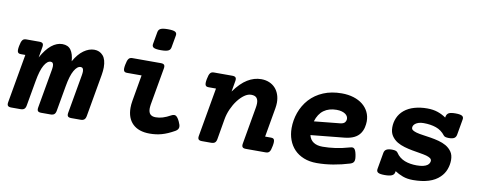

<svg xmlns="http://www.w3.org/2000/svg" viewBox="-60 -953 3118 1243"><g transform="rotate(10 1499.0 -332.0)"><path d="M51.3 -351.1Q43 -351.1 37.6 -353Q32.2 -355 29.3 -360.4Q26.4 -365.7 26.4 -375.5Q26.4 -385.3 29.3 -400.9Q32.2 -416.5 35.6 -426.3Q39.1 -436 43.7 -441.7Q48.3 -447.3 54.4 -449.2Q60.5 -451.2 68.8 -451.2H153.8Q170.4 -451.2 176.3 -444.1Q182.1 -437 179.2 -420.4L167 -350.1Q197.8 -406.2 232.4 -434.1Q267.1 -461.9 303.7 -461.9Q341.8 -461.9 360.1 -436Q378.4 -410.2 381.8 -362.8Q409.7 -412.6 444.3 -437.3Q479 -461.9 513.7 -461.9Q548.8 -461.9 571 -436.8Q593.3 -411.6 593.3 -359.4Q593.3 -348.1 592 -335.7Q590.8 -323.2 588.4 -309.1L539.6 -30.8Q536.6 -14.2 528.3 -7.1Q520 0 503.4 0H442.9Q426.3 0 420.4 -7.1Q414.6 -14.2 417.5 -30.8L462.4 -286.1Q463.4 -293 464.1 -298.8Q464.8 -304.7 464.8 -310.1Q464.8 -336.4 445.8 -336.4Q423.3 -336.4 403.6 -302Q383.8 -267.6 371.6 -196.8L342.3 -30.8Q339.4 -14.2 331.1 -7.1Q322.8 0 306.2 0H245.6Q229 0 223.1 -7.1Q217.3 -14.2 220.2 -30.8L265.1 -286.1Q266.1 -293 266.8 -298.8Q267.6 -304.7 267.6 -310.1Q267.6 -336.4 248.5 -336.4Q226.1 -336.4 206.3 -302Q186.5 -267.6 174.3 -196.8L145 -30.8Q142.1 -14.2 133.8 -7.1Q125.5 0 108.9 0H48.3Q31.7 0 25.9 -7.1Q20 -14.2 22.9 -30.8L79.1 -351.1Z M1002.9 -564.5Q1001.5 -556.2 997.6 -550.3Q993.7 -544.4 986.1 -540.8Q978.5 -537.1 966.8 -535.4Q955.1 -533.7 937.5 -533.7Q902.8 -533.7 890.4 -540.8Q877.9 -547.9 880.9 -564.5L895 -644.5Q896.5 -652.8 900.4 -658.7Q904.3 -664.6 911.6 -668.2Q918.9 -671.9 930.7 -673.6Q942.4 -675.3 960 -675.3Q994.6 -675.3 1007.3 -668.2Q1020 -661.1 1017.1 -644.5ZM749 -351.1Q740.7 -351.1 735.4 -353Q730 -355 727.1 -360.4Q724.1 -365.7 724.1 -375.5Q724.1 -385.3 727.1 -400.9Q730 -416.5 733.4 -426.3Q736.8 -436 741.5 -441.7Q746.1 -447.3 752.2 -449.2Q758.3 -451.2 766.6 -451.2H952.1Q968.8 -451.2 974.6 -444.1Q980.5 -437 977.5 -420.4L934.6 -176.3Q933.6 -169.4 932.9 -162.8Q932.1 -156.2 932.1 -150.4Q932.1 -124 944.1 -112.1Q956.1 -100.1 979.5 -100.1Q991.7 -100.1 1002.9 -101.8Q1014.2 -103.5 1026.1 -107.2Q1038.1 -110.8 1050.8 -116.5Q1063.5 -122.1 1078.6 -130.4Q1097.2 -140.1 1108.9 -131.8Q1120.6 -123.5 1131.8 -99.6Q1136.7 -88.9 1139.6 -79.8Q1142.6 -70.8 1141.8 -63Q1141.1 -55.2 1136.5 -48.6Q1131.8 -42 1122.1 -36.1Q1098.6 -22.9 1078.1 -13.9Q1057.6 -4.9 1038.1 0.5Q1018.6 5.9 999.3 8.3Q980 10.7 959 10.7Q887.2 10.7 848.1 -26.9Q809.1 -64.5 809.1 -132.8Q809.1 -154.8 813.5 -179.7L843.3 -351.1Z M1332.5 -351.1H1285.2Q1276.9 -351.1 1271.5 -353Q1266.1 -355 1263.2 -360.4Q1260.3 -365.7 1260.3 -375.5Q1260.3 -385.3 1263.2 -400.9Q1266.1 -416.5 1269.5 -426.3Q1272.9 -436 1277.6 -441.7Q1282.2 -447.3 1288.3 -449.2Q1294.4 -451.2 1302.7 -451.2H1421.9Q1438.5 -451.2 1444.3 -444.1Q1450.2 -437 1447.3 -420.4L1435.1 -349.6Q1478 -409.2 1521.5 -435.5Q1564.9 -461.9 1610.8 -461.9Q1640.1 -461.9 1663.6 -452.1Q1687 -442.4 1703.1 -425Q1719.2 -407.7 1728 -383.3Q1736.8 -358.9 1736.8 -329.6Q1736.8 -320.8 1735.8 -311.5Q1734.9 -302.2 1733.4 -293L1699.7 -100.1H1737.3Q1745.6 -100.1 1751 -98.1Q1756.3 -96.2 1759 -90.6Q1761.7 -85 1761.7 -75.2Q1761.7 -65.4 1758.8 -49.8Q1755.9 -34.2 1752.7 -24.4Q1749.5 -14.6 1744.9 -9.3Q1740.2 -3.9 1734.1 -2Q1728 0 1719.7 0H1590.8Q1574.2 0 1568.4 -7.1Q1562.5 -14.2 1565.4 -30.8L1607.9 -273.9Q1610.8 -290 1610.8 -303.2Q1610.8 -326.2 1600.1 -338.6Q1589.4 -351.1 1564.5 -351.1Q1542.5 -351.1 1519.8 -335Q1497.1 -318.8 1477.1 -292.5Q1457 -266.1 1442.1 -232.7Q1427.2 -199.2 1421.4 -165L1398.4 -30.8Q1395.5 -14.2 1387.2 -7.1Q1378.9 0 1362.3 0H1301.8Q1285.2 0 1279.3 -7.1Q1273.4 -14.2 1276.4 -30.8Z M1986.8 -160.6Q1994.1 -130.4 2017.1 -115.2Q2040 -100.1 2077.1 -100.1Q2116.7 -100.1 2160.4 -106.2Q2204.1 -112.3 2255.4 -127Q2263.7 -129.4 2270 -128.9Q2276.4 -128.4 2281.2 -123.8Q2286.1 -119.1 2289.8 -109.9Q2293.5 -100.6 2296.4 -85.9Q2299.3 -70.8 2299.6 -60.3Q2299.8 -49.8 2296.9 -42.7Q2293.9 -35.6 2287.8 -31.2Q2281.7 -26.9 2272.5 -23.9Q2220.7 -7.8 2165.5 1.5Q2110.4 10.7 2057.6 10.7Q2009.8 10.7 1972.7 -4.2Q1935.5 -19 1910.4 -45.2Q1885.3 -71.3 1872.1 -107.2Q1858.9 -143.1 1858.9 -185.1Q1858.9 -210.4 1863.3 -236.1Q1867.7 -261.7 1876.5 -286.4Q1885.3 -311 1898.7 -334Q1912.1 -356.9 1930.2 -377Q1967.3 -417.5 2020.3 -439.7Q2073.2 -461.9 2140.6 -461.9Q2183.6 -461.9 2218.8 -450.9Q2253.9 -439.9 2278.8 -419.9Q2303.7 -399.9 2317.1 -372.3Q2330.6 -344.7 2330.6 -311Q2330.6 -292.5 2325.7 -271.2Q2320.8 -250 2308.6 -231.9Q2294.4 -210.9 2269.5 -198.7Q2244.6 -186.5 2208 -182.6ZM2126 -351.1Q2075.7 -351.1 2042 -326.7Q2008.3 -302.2 1993.2 -252L2163.6 -269Q2185.5 -271.5 2193.6 -281.7Q2201.7 -292 2201.7 -304.7Q2201.7 -313 2197.3 -321.3Q2192.9 -329.6 2183.6 -336.2Q2174.3 -342.8 2159.9 -346.9Q2145.5 -351.1 2126 -351.1Z M2569.8 -20Q2567.4 -3.4 2551.8 3.7Q2536.1 10.7 2504.9 10.7Q2473.6 10.7 2461.7 3.7Q2449.7 -3.4 2452.6 -20L2471.7 -128.9Q2474.6 -145.5 2487.3 -152.6Q2500 -159.7 2523.9 -159.7Q2540 -159.7 2549.1 -156.2Q2558.1 -152.8 2562 -146Q2572.3 -129.9 2586.9 -118.4Q2601.6 -106.9 2619.1 -100.1Q2636.7 -93.3 2656.7 -90.1Q2676.8 -86.9 2697.8 -86.9Q2723.1 -86.9 2740.5 -91.1Q2757.8 -95.2 2768.1 -103Q2776.9 -109.9 2780.3 -117.9Q2783.7 -126 2783.7 -131.3Q2783.7 -142.1 2774.2 -148.7Q2764.6 -155.3 2748 -160.2Q2729.5 -165 2704.8 -168.9Q2680.2 -172.9 2653.6 -177.7Q2627 -182.6 2600.8 -190.2Q2574.7 -197.8 2553.2 -210.4Q2529.8 -224.6 2514.9 -246.8Q2500 -269 2500 -302.7Q2500 -335 2512.9 -365Q2525.9 -395 2552.2 -417Q2580.1 -439.9 2618.7 -450.9Q2657.2 -461.9 2702.1 -461.9Q2741.7 -461.9 2772 -451.4Q2802.2 -440.9 2826.2 -423.8L2827.6 -431.2Q2831.1 -447.8 2843.8 -454.8Q2856.4 -461.9 2887.7 -461.9Q2918.9 -461.9 2930.9 -454.8Q2942.9 -447.8 2939.9 -431.2L2921.9 -328.1Q2918.9 -311.5 2907.2 -304.4Q2895.5 -297.4 2871.6 -297.4Q2845.2 -297.4 2837.9 -307.6Q2813.5 -339.4 2777.8 -351.8Q2742.2 -364.3 2695.8 -364.3Q2677.2 -364.3 2663.8 -360.1Q2650.4 -356 2641.6 -349.1Q2627 -337.4 2627 -322.3Q2627 -312 2636.5 -305.9Q2646 -299.8 2661.6 -295.4Q2679.7 -290.5 2704.8 -287.1Q2730 -283.7 2756.8 -279.3Q2783.7 -274.9 2810.3 -267.8Q2836.9 -260.7 2858.4 -248.5Q2881.8 -234.9 2896.7 -213.6Q2911.6 -192.4 2911.6 -158.7Q2911.6 -127.9 2900.4 -97.7Q2889.2 -67.4 2865.2 -44.4Q2836.9 -16.6 2793 -2.9Q2749 10.7 2690.4 10.7Q2652.3 10.7 2623.5 0Q2594.7 -10.7 2570.8 -26.4Z"/></g></svg>

Font: Courier Prime
Style: Bold Italic
Weight: 700
Monospace: yes
Designer: Alan Dague-Greene
Foundry: Quote-Unquote Apps
Version: Version 1.202